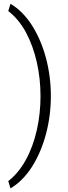

<svg xmlns="http://www.w3.org/2000/svg" viewBox="-20 -806 367 1034"><path d="M198.2 -288.6C198.2 -226.6 191.9 -166.5 178.7 -107.4C152.3 10.3 100.6 110.4 24.4 169.4L36.6 208.5C81.5 181.6 120.1 142.6 152.8 91.3C185.1 40 210 -18.1 227.5 -84C245.1 -149.9 253.9 -217.8 253.9 -288.6C253.9 -359.4 245.1 -427.7 227.5 -493.7C210 -559.1 185.1 -617.2 152.8 -668.5C120.1 -719.7 81.5 -758.8 36.6 -785.6L24.4 -746.6C62.5 -717.3 94.2 -678.7 120.1 -630.9C171.4 -534.7 198.2 -413.1 198.2 -288.6Z"/></svg>

Font: Vazirmatn ExtraLight
Style: Regular
Weight: 200
Designer: Saber Rastikerdar
Foundry: Saber Rastikerdar
Version: Version 33.003